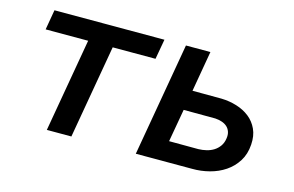

<svg xmlns="http://www.w3.org/2000/svg" viewBox="-73 -695 1320 863"><g transform="rotate(15 587.0 -264.0)"><path d="M581.5 -435.1H382.3L306.6 0H192.4L268.1 -435.1H70.3L86.4 -528.3H598.1Z M779.3 -339.4 914.6 -338.9Q951.7 -337.9 985.8 -327.4Q1020 -316.9 1045.7 -296.6Q1071.3 -276.4 1085.4 -245.8Q1099.6 -215.3 1096.7 -173.8Q1093.8 -128.9 1073 -95.9Q1052.2 -63 1020.3 -41.5Q988.3 -20 948.7 -9.8Q909.2 0.5 868.2 0H606.4L698.2 -528.3H812ZM763.2 -246.1 736.3 -93.3 872.6 -92.8Q891.6 -93.3 909.9 -97.7Q928.2 -102.1 943.4 -111.6Q958.5 -121.1 969 -136Q979.5 -150.9 982.4 -171.4Q985.4 -189.5 980.7 -203.1Q976.1 -216.8 966.1 -225.8Q956.1 -234.9 941.7 -239.7Q927.2 -244.6 910.6 -245.6Z"/></g></svg>

Font: Roboto Mono Medium
Style: Italic
Weight: 500
Designer: Google
Version: Version 2.000985; 2015; ttfautohint (v1.3)